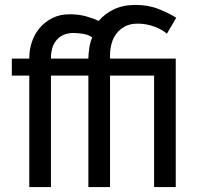

<svg xmlns="http://www.w3.org/2000/svg" viewBox="-20 -760 805 780"><path d="M99 -453H28V-522H99V-526Q99 -558 109.5 -589.5Q120 -621 141 -646Q162 -671 192.5 -686.5Q223 -702 263 -702Q299 -702 328.5 -694Q358 -686 381 -675Q405 -704 442.5 -722Q480 -740 531 -740Q584 -740 626.5 -722.5Q669 -705 696 -688L658 -623Q639 -640 606.5 -652Q574 -664 539 -664Q509 -664 487.5 -652.5Q466 -641 452.5 -623Q439 -605 433 -582Q427 -559 427 -536V-522H694V0H606V-453H427V0H339V-453H187V0H99ZM339 -522Q339 -541 343 -566.5Q347 -592 355 -608Q339 -619 317.5 -622.5Q296 -626 279 -626Q254 -626 236.5 -617.5Q219 -609 208 -595Q197 -581 192 -563Q187 -545 187 -527V-522Z"/></svg>

Font: PTCRaleway Medium
Style: Regular
Weight: 500
Designer: Matt McInerney, Pablo Impallari, Rodrigo Fuenzalida
Foundry: Matt McInerney, Pablo Impallari, Rodrigo Fuenzalida
Version: Version 3.000g; ttfautohint (v1.5) -l 8 -r 28 -G 28 -x 14 -D